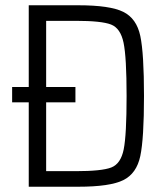

<svg xmlns="http://www.w3.org/2000/svg" viewBox="-20 -708 635 728"><path d="M89 -320H26V-378H89V-688H277Q397 -688 447.5 -663Q498 -638 512 -571.5Q526 -505 526 -344Q526 -183 512 -116.5Q498 -50 447.5 -25Q397 0 277 0H89ZM460 -344Q460 -491 448.5 -546Q437 -601 401 -615Q365 -629 267 -629H155V-378H266V-320H155V-59H267Q366 -59 402 -73Q438 -87 449 -141.5Q460 -196 460 -344Z"/></svg>

Font: Saira Semi Condensed Light
Style: Regular
Weight: 300
Width: 4
Designer: Hector Gatti with collaboration of the Omnibus-Type team
Foundry: Omnibus-Type
Version: Version 1.001; ttfautohint (v1.8)